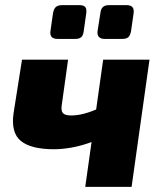

<svg xmlns="http://www.w3.org/2000/svg" viewBox="-20 -730 629 750"><path d="M246 -497 221 -318Q218 -297 226 -288Q234 -279 258 -279Q282 -279 308.5 -286Q335 -293 368 -307L383 -199Q358 -182 324.5 -170.5Q291 -159 256 -153Q221 -147 191 -147Q102 -147 62 -179Q22 -211 33 -288L66 -497ZM564 -497 494 0H313L383 -497ZM289 -710Q307 -710 313 -702.5Q319 -695 317 -679L307 -608Q305 -592 297.5 -585Q290 -578 274 -578H205Q173 -578 177 -608L187 -678Q190 -695 198 -702.5Q206 -710 224 -710ZM474 -710Q490 -710 497 -702.5Q504 -695 502 -679L492 -609Q489 -592 481.5 -585Q474 -578 458 -578H389Q358 -578 361 -608L372 -678Q374 -696 382.5 -703Q391 -710 406 -710Z"/></svg>

Font: Exo 2 ExtraBold
Style: Italic
Weight: 800
Italic angle: -8°
Designer: Natanael Gama
Foundry: Natanael Gama
Version: Version 2.010